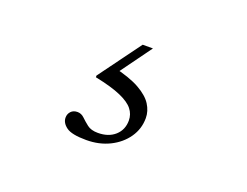

<svg xmlns="http://www.w3.org/2000/svg" viewBox="-57 -111 613 476"><g transform="rotate(20 250.0 127.0)"><path d="M199.5 261.5Q161 261.5 146.8 251Q132.5 240.5 132.5 226.5Q132.5 217 138.8 210.2Q145 203.5 156 203.5Q166 203.5 174 211.2Q182 219 192.2 227Q202.5 235 220.5 235Q248.5 235 265.5 219.8Q282.5 204.5 282.5 180Q282.5 163.5 272.2 150.5Q262 137.5 237.5 126.8Q213 116 169 107V102.5L250.5 -8.5H277.5L204.5 92L201 68Q247 78.5 272.8 93Q298.5 107.5 309.2 124.5Q320 141.5 320 160Q320 188.5 304 211.5Q288 234.5 260.8 248Q233.5 261.5 199.5 261.5Z"/></g></svg>

Font: Newsreader 24pt Light
Style: Regular
Weight: 300
Designer: Hugues Gentile
Foundry: Production Type
Version: Version 1.003